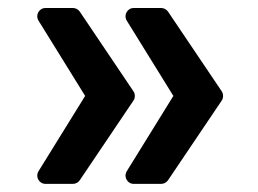

<svg xmlns="http://www.w3.org/2000/svg" viewBox="-20 -534 639 476"><path d="M72.4 -98.7Q72.4 -104.4 75.6 -109.7L191.1 -296.2L75.6 -482.6Q72.4 -487.9 72.4 -493.6Q72.4 -501.8 78.3 -508Q84.2 -514.2 93 -514.2H160.5Q165.8 -514.2 170.5 -511.7Q175.1 -509.2 177.9 -505L310.7 -307.9Q314.3 -302.9 314.3 -296.2Q314.3 -289.4 310.7 -284.4L177.9 -87.4Q175.1 -83.1 170.5 -80.6Q165.8 -78.1 160.5 -78.1H93Q84.2 -78.1 78.3 -84.3Q72.4 -90.6 72.4 -98.7ZM291.2 -98.7Q291.2 -104.4 294.4 -109.7L409.8 -296.2L294.4 -482.6Q291.2 -487.9 291.2 -493.6Q291.2 -501.8 297.1 -508Q302.9 -514.2 311.8 -514.2H379.3Q384.6 -514.2 389.2 -511.7Q393.8 -509.2 396.7 -505L529.5 -307.9Q533 -302.9 533 -296.2Q533 -289.4 529.5 -284.4L396.7 -87.4Q393.8 -83.1 389.2 -80.6Q384.6 -78.1 379.3 -78.1H311.8Q302.9 -78.1 297.1 -84.3Q291.2 -90.6 291.2 -98.7Z"/></svg>

Font: DeltaSans SemiBold
Style: Regular
Weight: 600
Designer: Rasmus Andersson
Foundry: rsms
Version: Version 3.012